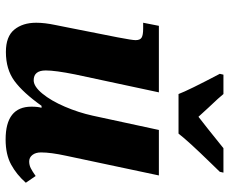

<svg xmlns="http://www.w3.org/2000/svg" viewBox="-86 -720 816 684"><g transform="rotate(90 322.0 -378.0)"><path d="M360 -82Q360 -105 364 -118H357Q310 -52 268.5 -21.5Q227 9 165 9Q110 9 85.5 -21Q61 -51 61 -99Q61 -129 69 -167Q77 -205 78 -212L113 -389Q123 -441 123 -453Q123 -469 114 -474.5Q105 -480 82 -480H61L72 -536H309L245 -237Q231 -167 231 -133Q231 -90 266 -90Q288 -90 313.5 -121Q339 -152 360 -201Q381 -250 392 -300L443 -536H605L535 -206Q523 -151 523 -116Q523 -97 532 -85.5Q541 -74 555 -74Q568 -74 579 -79.5Q590 -85 607 -97L631 -62Q602 -29 566 -9.5Q530 10 477 10Q360 10 360 -82ZM243 -753 246 -766H315Q325 -753 364 -712L396 -677Q425 -699 508 -766H595L592 -753Q583 -743 560 -720Q482 -640 456 -606H315Q302 -641 243 -753Z"/></g></svg>

Font: Noto Serif NarrowExtraBold
Style: Italic
Weight: 800
Width: 4
Italic angle: -12°
Designer: Monotype Design Team
Foundry: Monotype Imaging Inc.
Version: Version 1.001